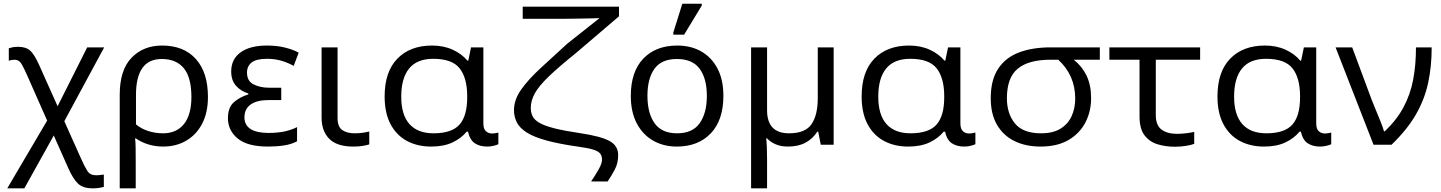

<svg xmlns="http://www.w3.org/2000/svg" viewBox="-20 -778 7748 1032"><path d="M110.8 234.4H19L233.4 -129.9L125.5 -374Q108.9 -412.1 95.5 -434.6Q82 -457 58.6 -457Q40.5 -457 27.3 -451.2V-518.6Q37.6 -521.5 47.9 -523.9Q58.1 -526.4 77.6 -526.4Q119.6 -526.4 142.3 -505.9Q165 -485.4 190.4 -428.7L289.6 -207L448.7 -523.4H540L325.7 -126.5L415.5 74.2Q435.1 118.2 449.7 141.1Q464.4 164.1 497.1 164.1Q508.3 164.1 518.8 162.8Q529.3 161.6 538.1 160.2V226.6Q526.9 229.5 512.9 231.9Q499 234.4 479 234.4Q425.8 234.4 398.9 208.5Q372.1 182.6 346.2 124L269 -49.8Z M709.5 234.4H623.5V-268.6Q623.5 -401.9 687 -467.5Q750.5 -533.2 851.1 -533.2Q967.8 -533.2 1032.7 -460.9Q1097.7 -388.7 1097.7 -256.8Q1097.7 -173.3 1066.7 -113.5Q1035.6 -53.7 981.2 -22Q926.8 9.8 856.4 9.8Q815.9 9.8 777.6 -1.7Q739.3 -13.2 710.4 -34.2H706.1Q708.5 -18.1 709 16.8Q709.5 51.8 709.5 95.7ZM856.4 -61.5Q929.2 -61.5 969 -111.6Q1008.8 -161.6 1008.8 -256.8Q1008.8 -360.8 968.3 -410.9Q927.7 -460.9 849.1 -460.9Q710.9 -460.9 710.9 -267.6V-109.4Q739.7 -85.4 777.6 -73.5Q815.4 -61.5 856.4 -61.5Z M1421.4 9.8Q1309.1 9.8 1257.1 -33.9Q1205.1 -77.6 1205.1 -142.6Q1205.1 -201.2 1237.8 -229.2Q1270.5 -257.3 1314.9 -270.5V-275.4Q1273.4 -288.6 1248 -317.6Q1222.7 -346.7 1222.7 -393.6Q1222.7 -460.4 1273.4 -496.8Q1324.2 -533.2 1415 -533.2Q1469.7 -533.2 1513.4 -522Q1557.1 -510.7 1585.4 -495.1L1558.6 -423.8Q1527.3 -441.4 1491.9 -451.7Q1456.5 -461.9 1415 -461.9Q1357.4 -461.9 1332.5 -442.1Q1307.6 -422.4 1307.6 -387.7Q1307.6 -342.3 1343 -324.5Q1378.4 -306.6 1424.8 -306.6H1491.7V-240.2H1424.8Q1360.8 -240.2 1327.4 -216.3Q1293.9 -192.4 1293.9 -147.5Q1293.9 -105 1327.4 -84.2Q1360.8 -63.5 1421.9 -63.5Q1472.2 -63.5 1509.5 -71.5Q1546.9 -79.6 1576.7 -94.7V-18.6Q1546.9 -2.4 1506.8 3.7Q1466.8 9.8 1421.4 9.8Z M1878.4 9.8Q1791.5 9.8 1750 -31.7Q1708.5 -73.2 1708.5 -146.5V-523.4H1794.4V-143.6Q1794.4 -96.2 1819.8 -78.9Q1845.2 -61.5 1885.3 -61.5Q1909.2 -61.5 1928.2 -64.2Q1947.3 -66.9 1964.8 -71.3V-2Q1950.2 2.9 1929.4 6.3Q1908.7 9.8 1878.4 9.8Z M2297.4 9.8Q2224.1 9.8 2167.7 -20.3Q2111.3 -50.3 2079.3 -110.4Q2047.4 -170.4 2047.4 -259.8Q2047.4 -392.6 2116 -462.9Q2184.6 -533.2 2302.2 -533.2Q2364.7 -533.2 2413.6 -510.7Q2462.4 -488.3 2492.2 -452.1H2497.1L2511.7 -523.4H2578.1V-115.2Q2578.1 -85.4 2591.6 -73Q2605 -60.5 2624.5 -60.5Q2633.3 -60.5 2643.6 -62.3Q2653.8 -64 2658.7 -65.4V-2.9Q2650.4 1.5 2633.5 5.6Q2616.7 9.8 2598.1 9.8Q2559.6 9.8 2532.7 -7.6Q2505.9 -24.9 2495.6 -70.3H2488.3Q2460 -35.2 2412.8 -12.7Q2365.7 9.8 2297.4 9.8ZM2310.1 -61.5Q2408.2 -61.5 2449.7 -108.2Q2491.2 -154.8 2491.2 -254.9V-260.7Q2491.2 -358.4 2450.9 -410.2Q2410.6 -461.9 2308.6 -461.9Q2221.7 -461.9 2179.2 -409.9Q2136.7 -357.9 2136.7 -258.8Q2136.7 -160.6 2180.9 -111.1Q2225.1 -61.5 2310.1 -61.5Z M3246.1 197.3H3157.2Q3178.2 166.5 3197 133.8Q3215.8 101.1 3215.8 80.1Q3215.8 61.5 3207 48.8Q3198.2 36.1 3171.6 27.1Q3145 18.1 3090.8 10.7Q2986.8 -3.9 2918.9 -22.5Q2851.1 -41 2812.7 -64.9Q2774.4 -88.9 2758.5 -119.1Q2742.7 -149.4 2742.7 -186.5Q2742.7 -242.2 2781.5 -296.9Q2820.3 -351.6 2885.3 -411.4Q2950.2 -471.2 3028.8 -543L3202.6 -680.7Q3199.7 -680.2 3177 -679.7Q3154.3 -679.2 3118.4 -678.5Q3082.5 -677.7 3039.8 -677.2Q2997.1 -676.8 2954.1 -676.8H2789.6V-742.2H3307.1V-690.4L3079.6 -496.1Q2984.9 -419.9 2930.9 -368.2Q2877 -316.4 2855 -276.9Q2833 -237.3 2833 -198.2Q2833 -173.3 2842.5 -153.6Q2852.1 -133.8 2879.2 -117.9Q2906.2 -102.1 2958.7 -88.6Q3011.2 -75.2 3096.7 -62.5Q3208.5 -45.9 3255.6 -20.5Q3302.7 4.9 3302.7 55.7Q3302.7 98.6 3284.9 132.6Q3267.1 166.5 3246.1 197.3Z M3657.2 -591.8H3599.1V-603.5L3647.5 -757.8H3752V-748ZM3868.2 -262.7Q3868.2 -132.3 3800.5 -61.3Q3732.9 9.8 3617.7 9.8Q3546.4 9.8 3490.5 -22.2Q3434.6 -54.2 3402.6 -115Q3370.6 -175.8 3370.6 -262.7Q3370.6 -392.6 3437.7 -462.9Q3504.9 -533.2 3620.6 -533.2Q3693.4 -533.2 3749.3 -501.5Q3805.2 -469.7 3836.7 -409.4Q3868.2 -349.1 3868.2 -262.7ZM3460 -262.7Q3460 -169.9 3498.3 -115.7Q3536.6 -61.5 3619.6 -61.5Q3702.1 -61.5 3740.7 -115.7Q3779.3 -169.9 3779.3 -262.7Q3779.3 -356 3740.5 -408.4Q3701.7 -460.9 3618.7 -460.9Q3535.6 -460.9 3497.8 -408.4Q3460 -356 3460 -262.7Z M4375.5 -523.4H4460.9V0H4391.6L4377.9 -70.3H4373Q4348.1 -31.7 4309.3 -11Q4270.5 9.8 4215.3 9.8Q4176.8 9.8 4149.2 -2.4Q4121.6 -14.6 4102.5 -34.2H4098.1Q4100.6 -16.6 4101.8 12.9Q4103 42.5 4103 82V234.4H4017.1V-523.4H4103V-185.5Q4103 -61.5 4221.2 -61.5Q4308.6 -61.5 4342 -110.6Q4375.5 -159.7 4375.5 -251Z M4861.3 9.8Q4788.1 9.8 4731.7 -20.3Q4675.3 -50.3 4643.3 -110.4Q4611.3 -170.4 4611.3 -259.8Q4611.3 -392.6 4679.9 -462.9Q4748.5 -533.2 4866.2 -533.2Q4928.7 -533.2 4977.5 -510.7Q5026.4 -488.3 5056.2 -452.1H5061L5075.7 -523.4H5142.1V-115.2Q5142.1 -85.4 5155.5 -73Q5168.9 -60.5 5188.5 -60.5Q5197.3 -60.5 5207.5 -62.3Q5217.8 -64 5222.7 -65.4V-2.9Q5214.4 1.5 5197.5 5.6Q5180.7 9.8 5162.1 9.8Q5123.5 9.8 5096.7 -7.6Q5069.8 -24.9 5059.6 -70.3H5052.2Q5023.9 -35.2 4976.8 -12.7Q4929.7 9.8 4861.3 9.8ZM4874 -61.5Q4972.2 -61.5 5013.7 -108.2Q5055.2 -154.8 5055.2 -254.9V-260.7Q5055.2 -358.4 5014.9 -410.2Q4974.6 -461.9 4872.6 -461.9Q4785.6 -461.9 4743.2 -409.9Q4700.7 -357.9 4700.7 -258.8Q4700.7 -160.6 4744.9 -111.1Q4789.1 -61.5 4874 -61.5Z M5573.2 9.8Q5492.7 9.8 5432.4 -20Q5372.1 -49.8 5338.6 -107.7Q5305.2 -165.5 5305.2 -250Q5305.2 -348.1 5345 -408.4Q5384.8 -468.8 5457 -496.1Q5529.3 -523.4 5626.5 -523.4H5891.6V-457H5751.5Q5796.4 -421.4 5820.6 -370.8Q5844.7 -320.3 5844.7 -250Q5844.7 -179.2 5814.2 -120.1Q5783.7 -61 5723.4 -25.6Q5663.1 9.8 5573.2 9.8ZM5575.7 -61.5Q5640.1 -61.5 5680.7 -86.7Q5721.2 -111.8 5740.2 -154.3Q5759.3 -196.8 5759.3 -248Q5759.3 -373.5 5668 -457H5626.5Q5508.8 -457 5450.4 -408.9Q5392.1 -360.8 5392.1 -250Q5392.1 -167.5 5435.3 -114.5Q5478.5 -61.5 5575.7 -61.5Z M6295.4 10.7Q6245.6 10.7 6202.1 -2.4Q6158.7 -15.6 6131.8 -50.8Q6105 -85.9 6105 -151.4V-457H5942.9V-523.4H6430.7V-457H6192.4V-160.2Q6192.4 -104 6223.6 -81.3Q6254.9 -58.6 6305.2 -58.6Q6329.1 -58.6 6355.7 -61.8Q6382.3 -64.9 6398.9 -69.3V-4.9Q6384.8 1 6355.5 5.9Q6326.2 10.7 6295.4 10.7Z M6773.9 9.8Q6700.7 9.8 6644.3 -20.3Q6587.9 -50.3 6555.9 -110.4Q6523.9 -170.4 6523.9 -259.8Q6523.9 -392.6 6592.5 -462.9Q6661.1 -533.2 6778.8 -533.2Q6841.3 -533.2 6890.1 -510.7Q6939 -488.3 6968.8 -452.1H6973.6L6988.3 -523.4H7054.7V-115.2Q7054.7 -85.4 7068.1 -73Q7081.5 -60.5 7101.1 -60.5Q7109.9 -60.5 7120.1 -62.3Q7130.4 -64 7135.3 -65.4V-2.9Q7127 1.5 7110.1 5.6Q7093.3 9.8 7074.7 9.8Q7036.1 9.8 7009.3 -7.6Q6982.4 -24.9 6972.2 -70.3H6964.8Q6936.5 -35.2 6889.4 -12.7Q6842.3 9.8 6773.9 9.8ZM6786.6 -61.5Q6884.8 -61.5 6926.3 -108.2Q6967.8 -154.8 6967.8 -254.9V-260.7Q6967.8 -358.4 6927.5 -410.2Q6887.2 -461.9 6785.2 -461.9Q6698.2 -461.9 6655.8 -409.9Q6613.3 -357.9 6613.3 -258.8Q6613.3 -160.6 6657.5 -111.1Q6701.7 -61.5 6786.6 -61.5Z M7459.5 0H7362.8L7158.7 -523.4H7248L7353 -241.2Q7362.3 -217.3 7375.7 -185.3Q7389.2 -153.3 7401.4 -122.6Q7413.6 -91.8 7418.9 -72.3H7423.3Q7487.3 -133.3 7523.9 -201.7Q7560.5 -270 7575.7 -349.4Q7590.8 -428.7 7590.8 -523.4H7675.3Q7675.3 -420.9 7656.2 -332.3Q7637.2 -243.7 7590.3 -162.4Q7543.5 -81.1 7459.5 0Z"/></svg>

Font: Lunasima
Style: Regular
Weight: 400
Designer: The DocRepair Project, Monotype Design Team
Foundry: Google
Version: Version 2.009